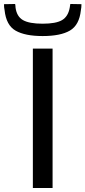

<svg xmlns="http://www.w3.org/2000/svg" viewBox="-69 -944 429 964"><path d="M96 0V-700H195V0ZM145 -763Q57 -763 9.5 -790Q-38 -817 -46 -893Q-49 -906 -49 -923L7 -924Q8 -919 8.5 -914.5Q9 -910 9 -906Q15 -861 46.5 -843Q78 -825 145 -825Q212 -825 242.5 -843Q273 -861 281 -905Q283 -916 284 -924L340 -923Q340 -907 337 -892Q329 -818 282 -790.5Q235 -763 145 -763Z"/></svg>

Font: Georama Extended
Style: Regular
Weight: 400
Width: 7
Designer: Jean-Baptiste Levee
Foundry: Production Type
Version: Version 1.000